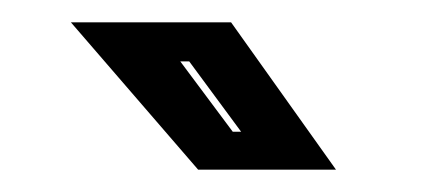

<svg xmlns="http://www.w3.org/2000/svg" viewBox="-20 -708 384 172"><path d="M281 -556H157.5L43.5 -688H187ZM196 -590 149.5 -653H141.5L188.5 -590Z"/></svg>

Font: Tourney Expanded ExtraBold
Style: Italic
Weight: 800
Width: 7
Italic angle: -12°
Designer: Tyler Finck
Foundry: Etcetera Type Co
Version: Version 1.010; ttfautohint (v1.8.3)